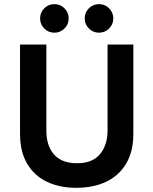

<svg xmlns="http://www.w3.org/2000/svg" viewBox="-20 -888 733 918"><path d="M344.2 10Q265 10 204.6 -18.8Q144.2 -47.5 110 -105Q75.8 -162.5 75.8 -248.3V-675H201.7V-264.2Q201.7 -190 238.8 -148.8Q275.8 -107.5 348.3 -107.5Q422.5 -107.5 458.3 -151.2Q494.2 -195 494.2 -263.3V-675H617.5V-246.7Q617.5 -165 584.2 -107.5Q550.8 -50 489.6 -20Q428.3 10 344.2 10ZM453.3 -731.7Q425 -731.7 405 -751.7Q385 -771.7 385 -800Q385 -828.3 405 -848.3Q425 -868.3 453.3 -868.3Q481.7 -868.3 501.7 -848.3Q521.7 -828.3 521.7 -800Q521.7 -771.7 501.7 -751.7Q481.7 -731.7 453.3 -731.7ZM240 -731.7Q211.7 -731.7 191.7 -751.7Q171.7 -771.7 171.7 -800Q171.7 -828.3 191.7 -848.3Q211.7 -868.3 240 -868.3Q268.3 -868.3 288.3 -848.3Q308.3 -828.3 308.3 -800Q308.3 -771.7 288.3 -751.7Q268.3 -731.7 240 -731.7Z"/></svg>

Font: Funnel Sans Light SemiBold
Style: Regular
Weight: 600
Version: Version 1.000